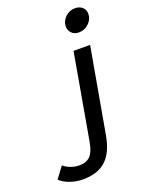

<svg xmlns="http://www.w3.org/2000/svg" viewBox="-210 -791 826 1090"><g transform="rotate(-20 203.0 -245.5)"><path d="M301 -630Q301 -662 326 -686Q351 -710 385 -710Q412 -710 429 -694.5Q446 -679 446 -654Q446 -622 420.5 -597.5Q395 -573 361 -573Q334 -573 317.5 -589Q301 -605 301 -630ZM-40 171 10 103Q52 137 106 137Q148 137 171 113Q194 89 204 32L295 -485H395L304 28Q287 126 237 172.5Q187 219 97 219Q57 219 19 205.5Q-19 192 -40 171Z"/></g></svg>

Font: Niramit Medium
Style: Italic
Weight: 500
Italic angle: -10°
Designer: Katatrad Aksorn Co.,Ltd.
Foundry: Cadson Demak Co.,Ltd.
Version: Version 1.000; ttfautohint (v1.6)